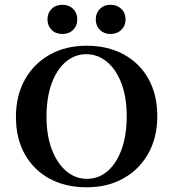

<svg xmlns="http://www.w3.org/2000/svg" viewBox="-20 -774 726 805"><path d="M342.7 11.3Q254 11.3 187.1 -25.4Q120.2 -62.1 83.5 -128.2Q46.8 -194.4 46.8 -283.9Q46.8 -372.6 83.9 -439.5Q121 -506.5 187.9 -544.4Q254.8 -582.3 343.5 -582.3Q432.3 -582.3 499.2 -545.6Q566.1 -508.9 602.8 -442.7Q639.5 -376.6 639.5 -287.1Q639.5 -198.4 602.4 -131.5Q565.3 -64.5 498.4 -26.6Q431.5 11.3 342.7 11.3ZM344.4 -24.2Q393.5 -24.2 431 -56.5Q468.5 -88.7 489.9 -148Q511.3 -207.3 511.3 -286.3Q511.3 -366.1 489.1 -424.6Q466.9 -483.1 428.2 -514.9Q389.5 -546.8 341.9 -546.8Q293.5 -546.8 255.6 -514.5Q217.7 -482.3 196.4 -423.4Q175 -364.5 175 -284.7Q175 -204.8 197.6 -146.4Q220.2 -87.9 258.5 -56Q296.8 -24.2 344.4 -24.2ZM241.9 -631.5Q213.7 -631.5 196.4 -648.8Q179 -666.1 179 -692.7Q179 -719.4 196.4 -736.7Q213.7 -754 241.9 -754Q269.4 -754 286.7 -736.7Q304 -719.4 304 -692.7Q304 -666.1 286.7 -648.8Q269.4 -631.5 241.9 -631.5ZM443.5 -631.5Q416.1 -631.5 398.8 -648.8Q381.5 -666.1 381.5 -692.7Q381.5 -719.4 398.8 -736.7Q416.1 -754 443.5 -754Q471 -754 488.7 -736.7Q506.5 -719.4 506.5 -692.7Q506.5 -666.1 488.7 -648.8Q471 -631.5 443.5 -631.5Z"/></svg>

Font: Playfair 9pt
Style: Bold
Weight: 700
Designer: Claus Eggers Sørensen
Foundry: Claus Eggers Sørensen
Version: Version 2.203